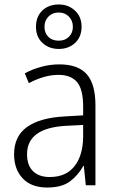

<svg xmlns="http://www.w3.org/2000/svg" viewBox="-20 -829 523 859"><path d="M246 -541Q329 -541 368 -497Q407 -453 407 -358V0H364L355 -87H353Q329 -44 292.5 -17Q256 10 191 10Q120 10 81.5 -31Q43 -72 43 -139Q43 -219 100.5 -260.5Q158 -302 268 -308L352 -313V-352Q352 -430 324.5 -462Q297 -494 242 -494Q209 -494 176 -484.5Q143 -475 109 -457L91 -501Q124 -519 164 -530Q204 -541 246 -541ZM274 -266Q101 -256 101 -139Q101 -89 128 -63Q155 -37 202 -37Q275 -37 313 -85Q351 -133 352 -217V-270ZM243 -610Q199 -610 170 -637Q141 -664 141 -709Q141 -755 169.5 -782Q198 -809 243 -809Q286 -809 315.5 -781.5Q345 -754 345 -710Q345 -664 316 -637Q287 -610 243 -610ZM243 -647Q271 -647 288.5 -664.5Q306 -682 306 -709Q306 -737 288 -755Q270 -773 243 -773Q215 -773 197 -755Q179 -737 179 -709Q179 -682 196 -664.5Q213 -647 243 -647Z"/></svg>

Font: Noto Sans Tamil SemiCondensed Light
Style: Regular
Weight: 300
Width: 4
Designer: Jelle Bosma - Monotype Design Team
Foundry: Monotype Imaging Inc.
Version: Version 2.004; ttfautohint (v1.8.4.7-5d5b)